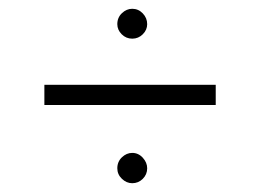

<svg xmlns="http://www.w3.org/2000/svg" viewBox="-20 -531 590 437"><path d="M281 -443Q267 -443 257 -453Q247 -463 247 -476Q247 -491 257.5 -501Q268 -511 281 -511Q295 -511 305 -500.5Q315 -490 315 -476Q315 -463 305 -453Q295 -443 281 -443ZM81 -292V-338H471V-292ZM281 -114Q268 -114 257.5 -124Q247 -134 247 -148Q247 -163 257.5 -173Q268 -183 281 -183Q295 -183 305 -172Q315 -161 315 -148Q315 -134 305 -124Q295 -114 281 -114Z"/></svg>

Font: Inconsolata SemiExpanded Light
Style: Regular
Weight: 300
Width: 6
Monospace: yes
Designer: Raph Levien, Cyreal, Brenton Simpson
Foundry: Raph Levien, Cyreal, Google
Version: Version 3.001; ttfautohint (v1.8.2.53-6de2)